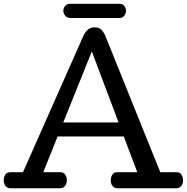

<svg xmlns="http://www.w3.org/2000/svg" viewBox="-20 -1007 999 1027"><path d="M0 0ZM0 -41Q0 -59.1 8.3 -72.5Q16.6 -85.9 35.2 -85.9H103L426.3 -815.9Q433.6 -833 448.2 -846.9Q462.9 -860.8 486.3 -860.8Q510.7 -860.8 523.7 -846.4Q536.6 -832 543.9 -814L837.4 -85.9H924.3Q942.9 -85.9 950.9 -72.5Q959 -59.1 959 -41Q959 -24.9 949.7 -12.5Q940.4 0 923.3 0H608.4Q591.3 0 581.8 -12.5Q572.3 -24.9 572.3 -41Q572.3 -59.1 580.6 -72.5Q588.9 -85.9 607.4 -85.9H714.4L642.1 -276.9H288.1L211.4 -85.9H302.2Q320.8 -85.9 329.1 -72.5Q337.4 -59.1 337.4 -41Q337.4 -24.9 327.9 -12.5Q318.4 0 301.3 0H36.1Q19 0 9.5 -12.5Q0 -24.9 0 -41ZM318.4 -352.1H614.3L471.2 -731.9ZM617.7 -910.6H358.9Q338.9 -910.6 328.9 -922.9Q318.8 -935.1 318.8 -949.2Q318.8 -963.4 328.4 -975.1Q337.9 -986.8 356 -986.8H618.7Q636.2 -986.8 645 -975.1Q653.8 -963.4 653.8 -949.2Q653.8 -935.1 644.8 -922.9Q635.7 -910.6 617.7 -910.6Z"/></svg>

Font: Cutive
Style: Regular
Weight: 400
Designer: Vernon Adams
Version: Version 1.002